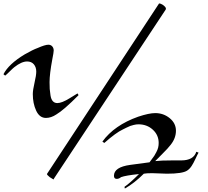

<svg xmlns="http://www.w3.org/2000/svg" viewBox="-25 -1059 1203 1112"><path d="M284 -20 263 -33Q247 -46 247 -51Q247 -52 248 -53L893 -1034Q894 -1035 895 -1037Q895 -1039 898 -1039Q905 -1039 918 -1031Q936 -1018 936 -1009Q936 -1005 935 -1004L289 -27Q288 -26 287 -23Q286 -20 284 -20ZM241 -376Q204 -376 184.5 -418Q165 -460 165 -514Q165 -537 175 -580Q185 -623 185 -644Q185 -670 171 -686.5Q157 -703 132 -703Q100 -703 58 -670Q49 -663 31.5 -645.5Q14 -628 5 -621L-5 -629Q25 -688 118 -744Q165 -771 193 -781Q236 -800 255 -800Q269 -800 277.5 -790.5Q286 -781 286 -766Q286 -756 278 -716Q262 -630 262 -583Q262 -558 263 -543.5Q264 -529 267.5 -506.5Q271 -484 281 -473Q291 -462 307 -462Q333 -462 377.5 -489.5Q422 -517 424 -518L430 -508Q344 -421 301 -396Q271 -376 241 -376ZM698 33 696 23Q726 3 780 -51Q703 -43 676 -33Q664 -23 651 -23Q635 -23 635 -41Q635 -91 729 -104Q824 -117 841 -119Q842 -121 853.5 -136Q865 -151 869 -157.5Q873 -164 880.5 -178Q888 -192 891 -204.5Q894 -217 894 -231Q894 -277 860 -308Q826 -339 777 -339Q764 -339 750 -335.5Q736 -332 729 -329.5Q722 -327 706 -319Q690 -311 686 -309Q647 -291 579 -231L568 -239Q637 -334 775 -383Q838 -404 874 -404Q922 -404 958 -374.5Q994 -345 994 -302Q994 -259 964 -221Q948 -200 915.5 -168Q883 -136 874 -126Q907 -130 975 -130H1025Q1096 -130 1112 -180L1125 -175Q1119 -165 1107.5 -140Q1096 -115 1085 -98Q1074 -81 1059 -71Q1032 -53 942 -53Q928 -53 899 -54.5Q870 -56 856 -56Q823 -56 808 -53Q753 2 698 33Z"/></svg>

Font: Joscelyn
Style: Regular
Weight: 400
Designer: Peter S. Baker
Version: Version 1.012